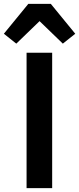

<svg xmlns="http://www.w3.org/2000/svg" viewBox="-55 -970 408 990"><path d="M207 -950 333 -796 269 -745 149 -861 29 -745 -35 -796 91 -950ZM82 -698H214V0H82Z"/></svg>

Font: Plexus Sans SemiBold
Style: Regular
Weight: 600
Version: Version 2.001;PS 002.001;hotconv 1.0.70;makeotf.lib2.5.58329